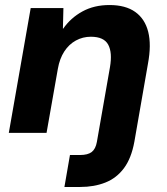

<svg xmlns="http://www.w3.org/2000/svg" viewBox="-20 -528 662 763"><path d="M15 0 102 -496H232L230 -414H231Q261 -457 307.5 -482.5Q354 -508 415 -508Q479 -508 517.5 -480.5Q556 -453 569 -401.5Q582 -350 568 -275L514 35Q502 101 472.5 140.5Q443 180 398.5 197.5Q354 215 299 215H236L258 88H298Q329 88 344.5 76Q360 64 365 36L417 -261Q427 -319 410 -350.5Q393 -382 341 -382Q309 -382 281.5 -367Q254 -352 235.5 -323.5Q217 -295 210 -255L165 0Z"/></svg>

Font: DM Sans 28pt Black
Style: Italic
Weight: 900
Italic angle: -10°
Version: Version 4.004;gftools[0.9.30]